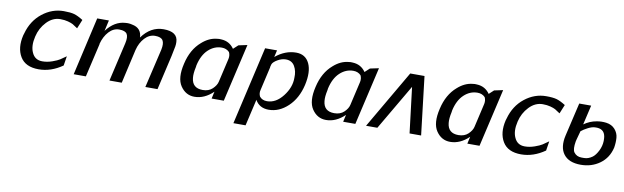

<svg xmlns="http://www.w3.org/2000/svg" viewBox="-42 -929 5002 1538"><g transform="rotate(10 2459.0 -160.0)"><path d="M95 -237Q96 -243 100 -253Q129 -359 208 -421.5Q287 -484 382 -484Q437 -484 467 -475.5Q497 -467 540 -440L510 -367Q483 -386 469.5 -393.5Q456 -401 428.5 -408.5Q401 -416 366 -416Q304 -416 255.5 -365Q207 -314 191 -244Q172 -165 196 -113Q220 -58 281 -58Q321 -58 361.5 -72.5Q402 -87 419.5 -98.5Q437 -110 468 -132L456 -55Q363 10 263 10Q155 10 112.5 -61Q70 -132 95 -237Z M547 0 655 -473H750L730 -385Q796 -472 884 -477Q912 -480 939 -473Q1016 -459 1019 -382Q1090 -480 1194 -480Q1310 -480 1312 -397Q1313 -379 1310 -360.5Q1307 -342 1301.5 -318.5Q1296 -295 1294 -281L1229 1H1130L1204 -315Q1215 -367 1200 -391.5Q1185 -416 1137 -416Q1089 -416 1052.5 -376.5Q1016 -337 1001 -277L938 0H838L911 -316Q923 -369 908 -392.5Q893 -416 845 -416Q797 -416 761 -376.5Q725 -337 709 -277V-272L646 0Z M1403 -237Q1430 -356 1507 -422Q1564 -473 1629 -479Q1645 -482 1663 -480Q1730 -477 1768 -422L1806 -457L1877 -472L1768 0H1669L1676 -32Q1678 -36 1678 -41L1682 -58Q1611 10 1530 10Q1459 10 1416.5 -53Q1374 -116 1403 -237ZM1503 -241Q1503 -238 1502 -233Q1501 -228 1501 -226Q1489 -172 1493 -137Q1501 -55 1586 -55Q1635 -55 1665 -83.5Q1695 -112 1702 -142L1747 -337Q1753 -366 1741 -391Q1717 -416 1679 -416Q1618 -416 1570 -371Q1522 -326 1503 -241Z M1875 164 2021 -471H2118L2105 -415Q2184 -480 2273 -480Q2349 -480 2380.5 -414Q2412 -348 2387 -237Q2361 -125 2290 -58Q2219 9 2134 9Q2058 9 2024 -52L1974 164ZM2093 -354Q2089 -340 2087 -332V-330V-327L2043 -135Q2036 -109 2048 -83Q2069 -56 2109 -56Q2181 -56 2237.5 -128.5Q2294 -201 2293 -279Q2296 -333 2273 -372.5Q2250 -412 2201 -412Q2168 -412 2134.5 -392.5Q2101 -373 2093 -354Z M2473 -237Q2500 -356 2577 -422Q2634 -473 2699 -479Q2715 -482 2733 -480Q2800 -477 2838 -422L2876 -457L2947 -472L2838 0H2739L2746 -32Q2748 -36 2748 -41L2752 -58Q2681 10 2600 10Q2529 10 2486.5 -53Q2444 -116 2473 -237ZM2573 -241Q2573 -238 2572 -233Q2571 -228 2571 -226Q2559 -172 2563 -137Q2571 -55 2656 -55Q2705 -55 2735 -83.5Q2765 -112 2772 -142L2817 -337Q2823 -366 2811 -391Q2787 -416 2749 -416Q2688 -416 2640 -371Q2592 -326 2573 -241Z M3373 0H3279L3234 -371L3017 0H2925L3201 -474H3317Z M3483 -237Q3510 -356 3587 -422Q3644 -473 3709 -479Q3725 -482 3743 -480Q3810 -477 3848 -422L3886 -457L3957 -472L3848 0H3749L3756 -32Q3758 -36 3758 -41L3762 -58Q3691 10 3610 10Q3539 10 3496.5 -53Q3454 -116 3483 -237ZM3583 -241Q3583 -238 3582 -233Q3581 -228 3581 -226Q3569 -172 3573 -137Q3581 -55 3666 -55Q3715 -55 3745 -83.5Q3775 -112 3782 -142L3827 -337Q3833 -366 3821 -391Q3797 -416 3759 -416Q3698 -416 3650 -371Q3602 -326 3583 -241Z M4019 -237Q4020 -243 4024 -253Q4053 -359 4132 -421.5Q4211 -484 4306 -484Q4361 -484 4391 -475.5Q4421 -467 4464 -440L4434 -367Q4407 -386 4393.5 -393.5Q4380 -401 4352.5 -408.5Q4325 -416 4290 -416Q4228 -416 4179.5 -365Q4131 -314 4115 -244Q4096 -165 4120 -113Q4144 -58 4205 -58Q4245 -58 4285.5 -72.5Q4326 -87 4343.5 -98.5Q4361 -110 4392 -132L4380 -55Q4287 10 4187 10Q4079 10 4036.5 -61Q3994 -132 4019 -237Z M4513 -202 4576 -472H4673L4636 -313Q4684 -347 4739 -356Q4776 -363 4816 -358Q4861 -352 4887.5 -322Q4914 -292 4917 -253.5Q4920 -215 4913 -173Q4893 -87 4826.5 -39Q4760 9 4672 9Q4575 9 4532.5 -47Q4490 -103 4513 -202ZM4624 -255 4605 -185Q4603 -178 4601 -168Q4590 -104 4606 -80Q4628 -49 4669 -49H4690Q4724 -49 4757 -73Q4780 -90 4800 -129.5Q4820 -169 4821 -211Q4821 -234 4819 -245Q4809 -311 4733 -306Q4709 -305 4677.5 -289Q4646 -273 4624 -255Z"/></g></svg>

Font: Coval
Style: Italic
Weight: 400
Foundry: Context Ltd
Version: Version 001.000